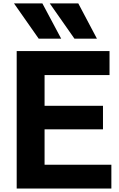

<svg xmlns="http://www.w3.org/2000/svg" viewBox="-20 -1097 693 1117"><path d="M61.5 -1077.1H226.6L335.9 -872.1H205.1ZM269.5 -1077.1H435.5L543.9 -872.1H413.1ZM77.1 0V-799.8H617.2V-660.2H239.3V-481.4H579.1V-344.7H239.3V-138.7H627.9V0Z"/></svg>

Font: Gothic A1 Black
Style: Regular
Weight: 900
Version: Version 2.50